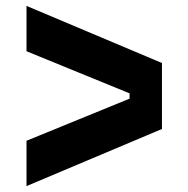

<svg xmlns="http://www.w3.org/2000/svg" viewBox="-20 -676 640 652"><path d="M70 -44V-198L420 -341V-359L70 -502V-656L530 -462V-238Z"/></svg>

Font: Martian Mono Condensed
Style: Bold
Weight: 700
Width: 3
Designer: Roman Shamin
Foundry: Evil Martians
Version: Version 1.000